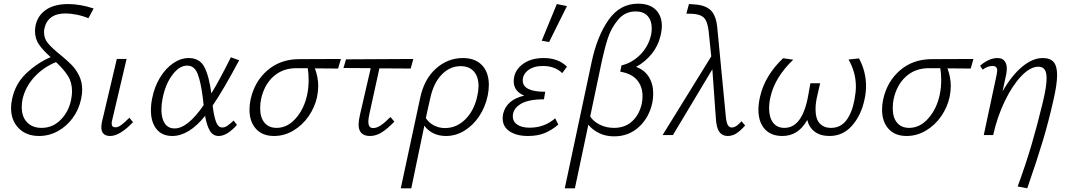

<svg xmlns="http://www.w3.org/2000/svg" viewBox="-20 -733 5803 1042"><path d="M221 -578Q219 -571 219 -557Q219 -524 240.5 -498Q262 -472 307 -436Q346 -404 369 -380.5Q392 -357 409 -323Q426 -289 426 -246Q426 -222 420 -195Q408 -138 374.5 -92.5Q341 -47 293.5 -21Q246 5 192 5Q123 5 81.5 -37Q40 -79 40 -147Q40 -172 46 -197Q63 -278 122 -334.5Q181 -391 255 -423Q213 -460 191.5 -491.5Q170 -523 170 -564Q170 -579 173 -595Q185 -650 230.5 -680.5Q276 -711 350 -711Q415 -711 488 -687L460 -634Q429 -647 395.5 -653.5Q362 -660 336 -660Q286 -660 257.5 -638.5Q229 -617 221 -578ZM371 -237Q371 -286 348 -322Q325 -358 284 -396Q215 -368 166 -314.5Q117 -261 102 -193Q98 -173 98 -152Q98 -99 127 -69Q156 -39 206 -39Q266 -39 309.5 -83Q353 -127 366 -192Q371 -219 371 -237Z M530 -43Q530 -55 533 -70L614 -413H667L589 -82Q586 -72 586 -63Q586 -42 606 -42Q621 -42 638 -54.5Q655 -67 682 -94L702 -70Q630 5 578 5Q530 5 530 -43Z M1248 -79 1266 -55Q1212 5 1167 5Q1136 5 1119 -23.5Q1102 -52 1093 -104Q1005 5 915 5Q859 5 829 -33Q799 -71 799 -134Q799 -168 806 -200Q818 -262 848.5 -312Q879 -362 920 -390Q961 -418 1004 -418Q1064 -418 1089.5 -368.5Q1115 -319 1127 -226Q1170 -296 1233 -422L1278 -406Q1191 -243 1134 -160Q1141 -102 1152.5 -71.5Q1164 -41 1187 -41Q1200 -41 1214 -50.5Q1228 -60 1248 -79ZM1085 -162 1081 -200Q1070 -288 1052.5 -332.5Q1035 -377 996 -377Q953 -377 915 -326Q877 -275 862 -197Q856 -166 856 -138Q856 -91 874 -63.5Q892 -36 928 -36Q998 -36 1085 -162Z M1815 -361Q1773 -362 1689 -362Q1707 -313 1707 -266Q1707 -240 1701 -208Q1689 -152 1655.5 -103Q1622 -54 1572.5 -24.5Q1523 5 1467 5Q1404 5 1369 -34Q1334 -73 1334 -138Q1334 -165 1340 -193Q1361 -290 1430.5 -350.5Q1500 -411 1601 -412L1830 -413ZM1655 -300Q1655 -335 1650 -363H1589Q1514 -363 1464 -318Q1414 -273 1397 -196Q1392 -174 1392 -145Q1392 -95 1415.5 -67Q1439 -39 1481 -39Q1540 -39 1585.5 -91Q1631 -143 1647 -219Q1655 -256 1655 -300Z M1985 -116Q1979 -91 1979 -73Q1979 -38 2005 -38Q2025 -38 2047 -53Q2069 -68 2099 -98L2120 -73Q2084 -35 2052.5 -15Q2021 5 1988 5Q1926 5 1926 -58Q1926 -76 1934 -112L1992 -363L1844 -364L1858 -411L2223 -413L2209 -361L2039 -362Z M2633 -272Q2633 -245 2627 -215Q2614 -152 2580.5 -102Q2547 -52 2500 -23.5Q2453 5 2400 5Q2362 5 2331.5 -10Q2301 -25 2283 -51Q2255 80 2212 289H2155L2260 -200Q2281 -302 2345 -360Q2409 -418 2492 -418Q2559 -418 2596 -379Q2633 -340 2633 -272ZM2577 -266Q2577 -317 2551.5 -345.5Q2526 -374 2480 -374Q2422 -374 2377.5 -328.5Q2333 -283 2315 -200L2299 -129L2291 -92Q2308 -66 2335.5 -52Q2363 -38 2395 -38Q2459 -38 2507 -87Q2555 -136 2571 -215Q2577 -242 2577 -266Z M3057 -371 3031 -336Q3014 -354 2987 -364.5Q2960 -375 2927 -375Q2877 -375 2847 -352.5Q2817 -330 2817 -296Q2817 -235 2939 -235L2932 -194Q2846 -194 2804.5 -168Q2763 -142 2763 -101Q2763 -73 2787.5 -56.5Q2812 -40 2854 -40Q2935 -40 2993 -91L3010 -57Q2975 -27 2936.5 -11Q2898 5 2845 5Q2784 5 2746 -20Q2708 -45 2708 -91Q2708 -104 2711 -117Q2730 -192 2825 -214Q2768 -238 2768 -291Q2768 -346 2813 -382Q2858 -418 2931 -418Q3010 -418 3057 -371ZM2920 -512 3002 -711 3057 -700 2960 -505Z M3432 -370Q3477 -354 3501 -316Q3525 -278 3525 -225Q3525 -198 3520 -175Q3503 -95 3447.5 -44Q3392 7 3313 7Q3268 7 3232.5 -10Q3197 -27 3173 -56L3100 289H3045L3191 -397Q3221 -538 3283 -625.5Q3345 -713 3442 -713Q3506 -713 3539 -680Q3572 -647 3572 -592Q3572 -570 3566 -544Q3553 -486 3517.5 -441.5Q3482 -397 3432 -370ZM3513 -542Q3517 -559 3517 -580Q3517 -622 3494.5 -646.5Q3472 -671 3430 -671Q3372 -671 3334.5 -626Q3297 -581 3279.5 -527.5Q3262 -474 3247 -405L3183 -101Q3201 -73 3236 -56Q3271 -39 3313 -39Q3372 -39 3411 -75Q3450 -111 3463 -171Q3467 -190 3467 -212Q3467 -264 3437 -299Q3407 -334 3346 -344L3353 -378Q3411 -392 3455 -436.5Q3499 -481 3513 -542Z M4024 -52Q3998 -23 3976.5 -9Q3955 5 3929 5Q3900 5 3884 -17Q3868 -39 3865 -91L3846 -357L3632 0H3576L3840 -427L3826 -563Q3820 -617 3800.5 -636.5Q3781 -656 3738 -658L3705 -659L3719 -711L3750 -709Q3809 -705 3838 -676.5Q3867 -648 3873 -580L3919 -101Q3922 -68 3930 -54.5Q3938 -41 3951 -41Q3976 -41 4004 -75Z M4680 -267Q4680 -229 4672 -194Q4654 -108 4604.5 -51.5Q4555 5 4482 5Q4433 5 4402 -18Q4371 -41 4361 -82Q4313 5 4226 5Q4164 5 4130 -33Q4096 -71 4096 -138Q4096 -170 4105 -209Q4131 -323 4230 -417L4285 -409Q4185 -314 4161 -205Q4154 -174 4154 -145Q4154 -96 4175.5 -67.5Q4197 -39 4237 -39Q4336 -39 4367 -219L4378 -281H4431L4416 -216Q4406 -175 4406 -140Q4406 -88 4428.5 -63.5Q4451 -39 4490 -39Q4542 -39 4573 -80Q4604 -121 4617 -190Q4625 -232 4625 -263Q4625 -341 4585 -410L4642 -416Q4680 -345 4680 -267Z M5248 -361Q5206 -362 5122 -362Q5140 -313 5140 -266Q5140 -240 5134 -208Q5122 -152 5088.5 -103Q5055 -54 5005.5 -24.5Q4956 5 4900 5Q4837 5 4802 -34Q4767 -73 4767 -138Q4767 -165 4773 -193Q4794 -290 4863.5 -350.5Q4933 -411 5034 -412L5263 -413ZM5088 -300Q5088 -335 5083 -363H5022Q4947 -363 4897 -318Q4847 -273 4830 -196Q4825 -174 4825 -145Q4825 -95 4848.5 -67Q4872 -39 4914 -39Q4973 -39 5018.5 -91Q5064 -143 5080 -219Q5088 -256 5088 -300Z M5717 -326Q5717 -274 5696 -185Q5670 -70 5639 33Q5608 136 5555 289L5503 279Q5548 156 5578.5 52Q5609 -52 5639 -176Q5660 -263 5660 -308Q5660 -341 5649 -356Q5638 -371 5616 -371Q5571 -371 5522.5 -320Q5474 -269 5433 -184Q5392 -99 5370 0H5319L5389 -328Q5392 -346 5392 -350Q5392 -375 5366 -375Q5340 -375 5313 -355L5299 -376Q5321 -396 5345.5 -407Q5370 -418 5393 -418Q5420 -418 5432 -402Q5444 -386 5444 -361Q5444 -346 5441 -331L5421 -237Q5470 -323 5527 -370.5Q5584 -418 5639 -418Q5680 -418 5698.5 -396Q5717 -374 5717 -326Z"/></svg>

Font: Ysabeau Semilight
Style: Italic
Weight: 300
Italic angle: -12°
Designer: Christian Thalmann (Catharsis Fonts)
Version: Version 0.003